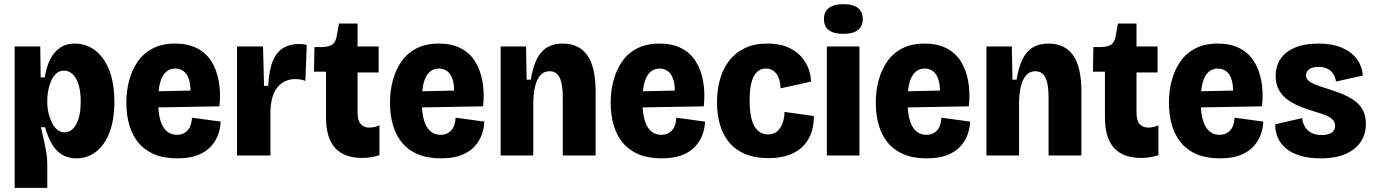

<svg xmlns="http://www.w3.org/2000/svg" viewBox="-20 -753 6657 930"><path d="M51 157V-261V-528H175L177 -378H197Q204 -427 222 -463.5Q240 -500 270 -521Q300 -542 342 -542Q398 -542 441.5 -508.5Q485 -475 509.5 -412Q534 -349 534 -260Q534 -174 511 -113Q488 -52 446.5 -19Q405 14 349 14Q310 14 281 -3.5Q252 -21 232 -54.5Q212 -88 198 -137H178Q185 -109 192 -77Q199 -45 204 -15.5Q209 14 209 37V157ZM292 -112Q315 -112 332.5 -128.5Q350 -145 360.5 -178.5Q371 -212 371 -260Q371 -310 360.5 -343.5Q350 -377 331.5 -394Q313 -411 290 -411Q267 -411 251.5 -396Q236 -381 226.5 -358.5Q217 -336 213 -312Q209 -288 209 -269V-252Q209 -238 212 -220Q215 -202 221.5 -183Q228 -164 237.5 -148Q247 -132 261 -122Q275 -112 292 -112Z M839 14Q774 14 727.5 -5.5Q681 -25 651 -61Q621 -97 606.5 -146.5Q592 -196 592 -256Q592 -313 606 -364.5Q620 -416 648 -456Q676 -496 721 -519Q766 -542 829 -542Q889 -542 933 -520Q977 -498 1003 -457.5Q1029 -417 1039.5 -361Q1050 -305 1043 -238L704 -232V-310L935 -315L901 -278Q906 -331 897 -362.5Q888 -394 870 -407.5Q852 -421 829 -421Q802 -421 783 -403.5Q764 -386 755 -351Q746 -316 746 -264Q746 -180 769.5 -140Q793 -100 837 -100Q855 -100 868.5 -106.5Q882 -113 891 -124Q900 -135 904.5 -150.5Q909 -166 910 -183L1049 -164Q1048 -132 1036.5 -100.5Q1025 -69 1001 -43Q977 -17 937.5 -1.5Q898 14 839 14Z M1128 0V-269V-528H1254L1259 -337H1279Q1283 -414 1301.5 -458Q1320 -502 1352.5 -521Q1385 -540 1429 -540Q1437 -540 1446.5 -539Q1456 -538 1466 -535L1459 -361Q1448 -366 1434.5 -368Q1421 -370 1410 -370Q1377 -370 1350.5 -354Q1324 -338 1308 -304.5Q1292 -271 1290 -219V0Z M1734 12Q1648 12 1603.5 -36Q1559 -84 1559 -186V-406H1501L1503 -525H1538Q1574 -526 1590 -537.5Q1606 -549 1611 -578L1622 -639H1712V-528H1814V-402H1712V-207Q1712 -170 1727 -152.5Q1742 -135 1769 -135Q1782 -135 1794.5 -138Q1807 -141 1818 -146V-1Q1794 6 1774 9Q1754 12 1734 12Z M2116 14Q2051 14 2004.5 -5.5Q1958 -25 1928 -61Q1898 -97 1883.5 -146.5Q1869 -196 1869 -256Q1869 -313 1883 -364.5Q1897 -416 1925 -456Q1953 -496 1998 -519Q2043 -542 2106 -542Q2166 -542 2210 -520Q2254 -498 2280 -457.5Q2306 -417 2316.5 -361Q2327 -305 2320 -238L1981 -232V-310L2212 -315L2178 -278Q2183 -331 2174 -362.5Q2165 -394 2147 -407.5Q2129 -421 2106 -421Q2079 -421 2060 -403.5Q2041 -386 2032 -351Q2023 -316 2023 -264Q2023 -180 2046.5 -140Q2070 -100 2114 -100Q2132 -100 2145.5 -106.5Q2159 -113 2168 -124Q2177 -135 2181.5 -150.5Q2186 -166 2187 -183L2326 -164Q2325 -132 2313.5 -100.5Q2302 -69 2278 -43Q2254 -17 2214.5 -1.5Q2175 14 2116 14Z M2405 0V-323V-528H2528L2531 -367H2551Q2561 -429 2580.5 -467.5Q2600 -506 2631 -524Q2662 -542 2705 -542Q2785 -542 2825 -485Q2865 -428 2865 -309V0H2706V-281Q2706 -347 2690.5 -377.5Q2675 -408 2642 -408Q2615 -408 2597.5 -388.5Q2580 -369 2571.5 -333Q2563 -297 2563 -246V0Z M3185 14Q3120 14 3073.5 -5.5Q3027 -25 2997 -61Q2967 -97 2952.5 -146.5Q2938 -196 2938 -256Q2938 -313 2952 -364.5Q2966 -416 2994 -456Q3022 -496 3067 -519Q3112 -542 3175 -542Q3235 -542 3279 -520Q3323 -498 3349 -457.5Q3375 -417 3385.5 -361Q3396 -305 3389 -238L3050 -232V-310L3281 -315L3247 -278Q3252 -331 3243 -362.5Q3234 -394 3216 -407.5Q3198 -421 3175 -421Q3148 -421 3129 -403.5Q3110 -386 3101 -351Q3092 -316 3092 -264Q3092 -180 3115.5 -140Q3139 -100 3183 -100Q3201 -100 3214.5 -106.5Q3228 -113 3237 -124Q3246 -135 3250.5 -150.5Q3255 -166 3256 -183L3395 -164Q3394 -132 3382.5 -100.5Q3371 -69 3347 -43Q3323 -17 3283.5 -1.5Q3244 14 3185 14Z M3701 13Q3637 13 3589.5 -7Q3542 -27 3512 -63Q3482 -99 3467.5 -148.5Q3453 -198 3453 -257Q3453 -317 3467.5 -368.5Q3482 -420 3512 -459Q3542 -498 3588 -520Q3634 -542 3697 -542Q3764 -542 3810 -517.5Q3856 -493 3881 -451.5Q3906 -410 3909 -358L3761 -325Q3760 -356 3751 -377.5Q3742 -399 3726.5 -410Q3711 -421 3690 -421Q3670 -421 3655.5 -411.5Q3641 -402 3631 -383Q3621 -364 3616 -335Q3611 -306 3611 -267Q3611 -213 3620.5 -176.5Q3630 -140 3650 -121Q3670 -102 3700 -102Q3730 -102 3747.5 -119.5Q3765 -137 3772.5 -162Q3780 -187 3780 -211L3922 -191Q3923 -153 3912 -116.5Q3901 -80 3875 -50.5Q3849 -21 3806 -4Q3763 13 3701 13Z M3985 0V-528H4143V0ZM4065 -589Q4018 -589 3994.5 -607Q3971 -625 3971 -661Q3971 -696 3995 -714.5Q4019 -733 4065 -733Q4112 -733 4135.5 -714.5Q4159 -696 4159 -661Q4159 -626 4135.5 -607.5Q4112 -589 4065 -589Z M4469 14Q4404 14 4357.5 -5.5Q4311 -25 4281 -61Q4251 -97 4236.5 -146.5Q4222 -196 4222 -256Q4222 -313 4236 -364.5Q4250 -416 4278 -456Q4306 -496 4351 -519Q4396 -542 4459 -542Q4519 -542 4563 -520Q4607 -498 4633 -457.5Q4659 -417 4669.5 -361Q4680 -305 4673 -238L4334 -232V-310L4565 -315L4531 -278Q4536 -331 4527 -362.5Q4518 -394 4500 -407.5Q4482 -421 4459 -421Q4432 -421 4413 -403.5Q4394 -386 4385 -351Q4376 -316 4376 -264Q4376 -180 4399.5 -140Q4423 -100 4467 -100Q4485 -100 4498.5 -106.5Q4512 -113 4521 -124Q4530 -135 4534.5 -150.5Q4539 -166 4540 -183L4679 -164Q4678 -132 4666.5 -100.5Q4655 -69 4631 -43Q4607 -17 4567.5 -1.5Q4528 14 4469 14Z M4758 0V-323V-528H4881L4884 -367H4904Q4914 -429 4933.5 -467.5Q4953 -506 4984 -524Q5015 -542 5058 -542Q5138 -542 5178 -485Q5218 -428 5218 -309V0H5059V-281Q5059 -347 5043.5 -377.5Q5028 -408 4995 -408Q4968 -408 4950.5 -388.5Q4933 -369 4924.5 -333Q4916 -297 4916 -246V0Z M5507 12Q5421 12 5376.5 -36Q5332 -84 5332 -186V-406H5274L5276 -525H5311Q5347 -526 5363 -537.5Q5379 -549 5384 -578L5395 -639H5485V-528H5587V-402H5485V-207Q5485 -170 5500 -152.5Q5515 -135 5542 -135Q5555 -135 5567.5 -138Q5580 -141 5591 -146V-1Q5567 6 5547 9Q5527 12 5507 12Z M5889 14Q5824 14 5777.5 -5.5Q5731 -25 5701 -61Q5671 -97 5656.5 -146.5Q5642 -196 5642 -256Q5642 -313 5656 -364.5Q5670 -416 5698 -456Q5726 -496 5771 -519Q5816 -542 5879 -542Q5939 -542 5983 -520Q6027 -498 6053 -457.5Q6079 -417 6089.5 -361Q6100 -305 6093 -238L5754 -232V-310L5985 -315L5951 -278Q5956 -331 5947 -362.5Q5938 -394 5920 -407.5Q5902 -421 5879 -421Q5852 -421 5833 -403.5Q5814 -386 5805 -351Q5796 -316 5796 -264Q5796 -180 5819.5 -140Q5843 -100 5887 -100Q5905 -100 5918.5 -106.5Q5932 -113 5941 -124Q5950 -135 5954.5 -150.5Q5959 -166 5960 -183L6099 -164Q6098 -132 6086.5 -100.5Q6075 -69 6051 -43Q6027 -17 5987.5 -1.5Q5948 14 5889 14Z M6376 14Q6319 14 6277 1Q6235 -12 6208 -35Q6181 -58 6168.5 -88Q6156 -118 6157 -151L6287 -181Q6289 -161 6299 -142Q6309 -123 6329.5 -111Q6350 -99 6382 -99Q6414 -99 6430.5 -110.5Q6447 -122 6447 -143Q6447 -161 6435 -173.5Q6423 -186 6400.5 -195Q6378 -204 6346 -213Q6314 -223 6281.5 -235.5Q6249 -248 6221 -267Q6193 -286 6176 -315Q6159 -344 6159 -385Q6159 -432 6182 -467Q6205 -502 6251.5 -522Q6298 -542 6366 -542Q6432 -542 6478.5 -522.5Q6525 -503 6551.5 -468Q6578 -433 6581 -387L6451 -358Q6449 -377 6439.5 -393Q6430 -409 6412 -419Q6394 -429 6367 -429Q6337 -429 6321.5 -417.5Q6306 -406 6306 -388Q6306 -374 6317.5 -363Q6329 -352 6352 -343Q6375 -334 6407 -324Q6443 -313 6477 -299.5Q6511 -286 6538 -267.5Q6565 -249 6580.5 -221Q6596 -193 6596 -152Q6596 -105 6572 -67.5Q6548 -30 6499.5 -8Q6451 14 6376 14Z"/></svg>

Font: Bricolage Grotesque 24pt SemiCondensed ExtraBold
Style: Regular
Weight: 800
Width: 4
Designer: Mathieu Triay
Foundry: Atelier Triay
Version: Version 1.001;gftools[0.9.33.dev8+g029e19f]